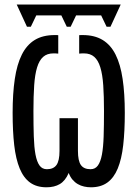

<svg xmlns="http://www.w3.org/2000/svg" viewBox="-20 -796 590 824"><path d="M319.8 -645Q323.7 -645.5 327.6 -645.5Q331.5 -645.5 335.4 -645.5Q385.7 -645.5 420.4 -624.5Q455.1 -603.5 476.1 -561.5Q497.1 -519.5 506.3 -457Q515.6 -394.5 515.6 -312Q515.6 -232.9 508.8 -173.1Q502 -113.3 485.4 -73Q468.8 -32.7 440.7 -12.5Q412.6 7.8 370.1 7.8Q355.5 7.8 341.1 4.6Q326.7 1.5 314 -5.9Q301.3 -13.2 291.3 -24.9Q281.2 -36.6 274.9 -53.7Q260.3 -20 236.8 -6.1Q213.4 7.8 179.7 7.8Q137.2 7.8 109.1 -12.5Q81.1 -32.7 64.5 -73Q47.9 -113.3 41 -173.1Q34.2 -232.9 34.2 -312Q34.2 -394.5 43.5 -457Q52.7 -519.5 73.7 -561.5Q94.7 -603.5 129.2 -624.5Q163.6 -645.5 214.4 -645.5Q218.3 -645.5 222.2 -645.5Q226.1 -645.5 230 -645V-565.9Q225.6 -566.4 219.5 -566.7Q213.4 -566.9 209.5 -566.9Q182.1 -566.9 165.3 -552Q148.4 -537.1 139.2 -506.8Q129.9 -476.6 126.7 -429.9Q123.5 -383.3 123.5 -319.8Q123.5 -257.8 125 -210.9Q126.5 -164.1 132.3 -132.8Q138.2 -101.6 149.7 -85.7Q161.1 -69.8 181.2 -69.8Q209.5 -69.8 222.4 -87.9Q235.4 -106 235.4 -148.4V-288.6H314.5V-148.4Q314.5 -106 327.1 -87.9Q339.8 -69.8 368.7 -69.8Q388.7 -69.8 400.1 -85.7Q411.6 -101.6 417.5 -132.8Q423.3 -164.1 424.8 -210.9Q426.3 -257.8 426.3 -319.8Q426.3 -383.3 423.1 -429.9Q419.9 -476.6 410.6 -506.8Q401.4 -537.1 384.5 -552Q367.7 -566.9 340.3 -566.9Q336.4 -566.9 330.3 -566.7Q324.2 -566.4 319.8 -565.9ZM498 -776.4 454.1 -681.2H437.5L414.1 -730H306.6L283.2 -681.2H266.6L243.2 -730H135.7L112.3 -681.2H95.7L51.8 -776.4ZM0 -638.2Z"/></svg>

Font: Code New Roman
Style: Regular
Weight: 400
Monospace: yes
Designer: Sam Radian
Foundry: Code New Roman
Version: Version 2.00 November 29, 2014